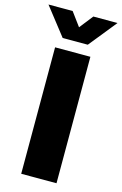

<svg xmlns="http://www.w3.org/2000/svg" viewBox="-198 -1008 677 1067"><g transform="rotate(15 140.0 -474.0)"><path d="M242.2 -727.5V0H39.1V-727.5ZM81.1 -947.8 138.7 -869.6 200.2 -947.8H338.9V-947.3L210.9 -788.6H66.4L-57.6 -947.3V-947.8Z"/></g></svg>

Font: Inter Display Black
Style: Regular
Weight: 900
Designer: Rasmus Andersson
Foundry: rsms
Version: Version 4.000;git-a52131595